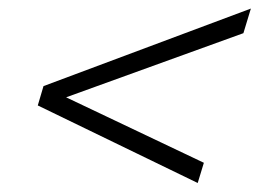

<svg xmlns="http://www.w3.org/2000/svg" viewBox="-20 -474 615 437"><path d="M66 -234 79 -278 551 -454.5 534 -398.5 130.5 -252.5 444 -103.5 430 -57.5Z"/></svg>

Font: Newsreader Display ExtraBold
Style: Italic
Weight: 800
Italic angle: -17°
Designer: Hugues Gentile
Foundry: Production Type
Version: Version 1.001